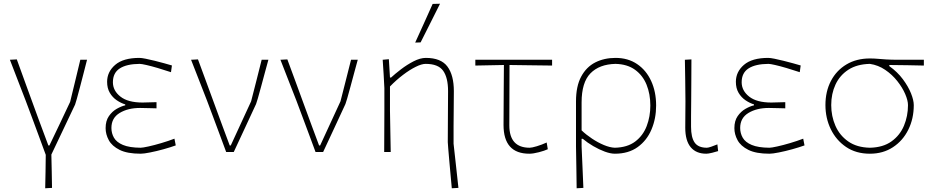

<svg xmlns="http://www.w3.org/2000/svg" viewBox="-20 -814 5000 1028"><path d="M222 194Q223 149 223.8 106.2Q224.5 63.5 225 15Q206.5 -35.5 187.5 -87Q168.5 -138.5 150.5 -187L117.5 -275Q97 -328.5 75.2 -384.5Q53.5 -440.5 33 -494L70 -496Q96.5 -422.5 128.2 -335.5Q160 -248.5 188.5 -170.5L239 -35H244.5Q273 -94.5 300.5 -152Q328 -209.5 355.5 -268.5Q369 -323.5 382.8 -380.8Q396.5 -438 410 -494H446Q438.5 -464.5 428.5 -425.5Q418.5 -386.5 408.5 -348.5Q398.5 -310.5 391.2 -284.2Q384 -258 382 -254Q350.5 -187.5 319 -121.2Q287.5 -55 255 13.5Q256 62.5 257 104.5Q258 146.5 258.5 192Z M733.5 9Q661.5 9 620.5 -11.5Q579.5 -32 562.5 -63.5Q545.5 -95 545.5 -128Q545.5 -167 563 -192.2Q580.5 -217.5 605.2 -231.5Q630 -245.5 650.5 -250V-255Q627.5 -262 605 -277.2Q582.5 -292.5 568 -317Q553.5 -341.5 553.5 -376Q553.5 -429.5 596.8 -466.8Q640 -504 726.5 -504Q738 -504 760.2 -499.5Q782.5 -495 808.8 -488.5Q835 -482 859.5 -475.2Q884 -468.5 900.5 -463.5L895.5 -427.5Q859.5 -439.5 824.8 -449.8Q790 -460 763.8 -466Q737.5 -472 727.5 -472Q658.5 -471.5 621.5 -447.8Q584.5 -424 584.5 -373.5Q584.5 -328.5 624.8 -296.8Q665 -265 743.5 -265Q761 -265.5 780.8 -266Q800.5 -266.5 818 -267V-234Q797 -234.5 778.2 -235Q759.5 -235.5 730 -236Q665 -236 620.8 -209.2Q576.5 -182.5 576.5 -129Q576.5 -100.5 590.2 -76.5Q604 -52.5 638.2 -38Q672.5 -23.5 733 -23Q744 -23 774.8 -29.8Q805.5 -36.5 843.5 -47.8Q881.5 -59 914 -71.5L921 -35.5Q893.5 -25.5 855.8 -15Q818 -4.5 784 2.2Q750 9 733.5 9Z M1191 0Q1174 -46.5 1156 -94.5Q1138 -142.5 1121.5 -187L1088.5 -275Q1067.5 -328.5 1045.8 -384.5Q1024 -440.5 1003 -494L1040 -496Q1059 -445.5 1081.2 -384.2Q1103.5 -323 1127 -259.5Q1150.5 -196 1172 -137L1210 -35H1215.5L1324.5 -271.5Q1338.5 -326 1352.8 -382Q1367 -438 1381 -494H1417Q1409 -465 1398.5 -426.2Q1388 -387.5 1378 -350.2Q1368 -313 1360.5 -287Q1353 -261 1351 -257Q1321 -192.5 1291.2 -128.2Q1261.5 -64 1231.5 0Z M1669.5 0Q1652.5 -46.5 1634.5 -94.5Q1616.5 -142.5 1600 -187L1567 -275Q1546 -328.5 1524.2 -384.5Q1502.5 -440.5 1481.5 -494L1518.5 -496Q1537.5 -445.5 1559.8 -384.2Q1582 -323 1605.5 -259.5Q1629 -196 1650.5 -137L1688.5 -35H1694L1803 -271.5Q1817 -326 1831.2 -382Q1845.5 -438 1859.5 -494H1895.5Q1887.5 -465 1877 -426.2Q1866.5 -387.5 1856.5 -350.2Q1846.5 -313 1839 -287Q1831.5 -261 1829.5 -257Q1799.5 -192.5 1769.8 -128.2Q1740 -64 1710 0Z M2399 194Q2397 170 2393.2 131Q2389.5 92 2386 51.8Q2382.5 11.5 2380 -18Q2377.5 -47.5 2377.5 -53Q2377.5 -119 2378.2 -189.5Q2379 -260 2379 -326Q2379 -398 2352.8 -435Q2326.5 -472 2259 -472Q2237.5 -472 2205.8 -456.2Q2174 -440.5 2138 -413.2Q2102 -386 2068 -351V-221Q2069 -160.5 2070 -108.5Q2071 -56.5 2072 0H2037Q2037.5 -56.5 2037.5 -108.5Q2037.5 -160.5 2038 -221V-342Q2036.5 -378 2034 -417Q2031.5 -456 2029 -494L2062 -497L2068 -399H2074Q2094.5 -418 2126.8 -442.8Q2159 -467.5 2194.5 -485.8Q2230 -504 2260 -504Q2341 -504 2375.5 -457.8Q2410 -411.5 2410 -326Q2410 -268.5 2409.2 -221.2Q2408.5 -174 2408.5 -139.5V-44.5Q2415 14.5 2421.5 72.8Q2428 131 2434.5 192ZM2203 -586Q2226.5 -637.5 2250 -689.5Q2273.5 -741.5 2296.5 -793L2336 -794Q2310 -742 2284 -690.2Q2258 -638.5 2232 -587Z M2814 9Q2676 9 2676 -145Q2676 -242 2677 -328Q2678 -414 2678 -466L2525 -463V-494H2936V-463Q2877 -464 2818 -464.5Q2759 -465 2708 -466Q2708 -385 2707.5 -304.5Q2707 -224 2707 -143Q2707 -23 2816 -23Q2827.5 -23 2854.2 -31Q2881 -39 2907 -51L2913 -15Q2896 -7 2865.5 1Q2835 9 2814 9Z M3067.5 194Q3067 141.5 3066 88.2Q3065 35 3064 -29V-271Q3064 -352.5 3091.8 -404Q3119.5 -455.5 3167.2 -479.8Q3215 -504 3275.5 -504Q3342.5 -504 3391.2 -471Q3440 -438 3466.5 -380.2Q3493 -322.5 3493 -249Q3493 -179.5 3468.2 -120.8Q3443.5 -62 3394.2 -26.5Q3345 9 3272 9Q3249 9 3218.2 -2.2Q3187.5 -13.5 3156.2 -31.8Q3125 -50 3100 -71H3094V-29Q3096.5 32 3099 84.8Q3101.5 137.5 3103.5 192ZM3272 -23Q3339 -24.5 3381 -56.2Q3423 -88 3442.5 -139Q3462 -190 3462 -249Q3462 -310.5 3441.8 -360.5Q3421.5 -410.5 3380 -440.5Q3338.5 -470.5 3275.5 -472Q3189 -470 3141.5 -421.5Q3094 -373 3094 -265.5V-116Q3118.5 -92.5 3149.8 -71.8Q3181 -51 3213.2 -37.5Q3245.5 -24 3272 -23Z M3761.5 9Q3707 9 3678 -26Q3649 -61 3649 -130Q3649 -173.5 3649.5 -205Q3650 -236.5 3650 -271Q3649.5 -332.5 3648.8 -385.2Q3648 -438 3647 -494L3682 -496Q3682 -446 3681.5 -388Q3681 -330 3680.8 -277.5Q3680.5 -225 3680 -191V-135Q3680 -78.5 3699.2 -50.8Q3718.5 -23 3764.5 -23Q3772 -23 3788 -28.5Q3804 -34 3821 -41L3825 -5Q3813.5 -1 3792.8 4Q3772 9 3761.5 9Z M4100 9Q4028 9 3987 -11.5Q3946 -32 3929 -63.5Q3912 -95 3912 -128Q3912 -167 3929.5 -192.2Q3947 -217.5 3971.8 -231.5Q3996.5 -245.5 4017 -250V-255Q3994 -262 3971.5 -277.2Q3949 -292.5 3934.5 -317Q3920 -341.5 3920 -376Q3920 -429.5 3963.2 -466.8Q4006.5 -504 4093 -504Q4104.5 -504 4126.8 -499.5Q4149 -495 4175.2 -488.5Q4201.5 -482 4226 -475.2Q4250.5 -468.5 4267 -463.5L4262 -427.5Q4226 -439.5 4191.2 -449.8Q4156.5 -460 4130.2 -466Q4104 -472 4094 -472Q4025 -471.5 3988 -447.8Q3951 -424 3951 -373.5Q3951 -328.5 3991.2 -296.8Q4031.5 -265 4110 -265Q4127.5 -265.5 4147.2 -266Q4167 -266.5 4184.5 -267V-234Q4163.5 -234.5 4144.8 -235Q4126 -235.5 4096.5 -236Q4031.5 -236 3987.2 -209.2Q3943 -182.5 3943 -129Q3943 -100.5 3956.8 -76.5Q3970.5 -52.5 4004.8 -38Q4039 -23.5 4099.5 -23Q4110.5 -23 4141.2 -29.8Q4172 -36.5 4210 -47.8Q4248 -59 4280.5 -71.5L4287.5 -35.5Q4260 -25.5 4222.2 -15Q4184.5 -4.5 4150.5 2.2Q4116.5 9 4100 9Z M4637.5 9Q4563.5 9 4510.2 -27Q4457 -63 4428.2 -122.2Q4399.5 -181.5 4399.5 -251.5Q4399.5 -324.5 4429 -380.8Q4458.5 -437 4512 -469Q4565.5 -501 4637.5 -501Q4660.5 -501 4679 -499.2Q4697.5 -497.5 4723.8 -495.8Q4750 -494 4795.5 -494H4926.5V-463Q4884.5 -464 4839 -464.8Q4793.5 -465.5 4741.5 -466V-460Q4785 -429 4814 -390Q4843 -351 4857.8 -314Q4872.5 -277 4872.5 -251Q4872.5 -178.5 4843.2 -119.5Q4814 -60.5 4761 -25.8Q4708 9 4637.5 9ZM4637.5 -23Q4708 -24.5 4753.2 -57Q4798.5 -89.5 4820 -141Q4841.5 -192.5 4841.5 -251Q4841.5 -276 4826.5 -310.8Q4811.5 -345.5 4784.2 -380Q4757 -414.5 4719.5 -440Q4682 -465.5 4637.5 -472Q4568.5 -470.5 4522.5 -440.8Q4476.5 -411 4453.5 -361.5Q4430.5 -312 4430.5 -251.5Q4430.5 -192 4453 -140.5Q4475.5 -89 4521.5 -56.8Q4567.5 -24.5 4637.5 -23Z"/></svg>

Font: Commissioner Loud Thin
Style: Regular
Weight: 100
Designer: Kostas Bartsokas
Foundry: Kostas Bartsokas
Version: Version 1.000; ttfautohint (v1.8.3)